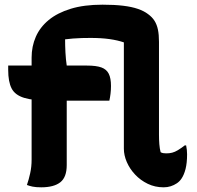

<svg xmlns="http://www.w3.org/2000/svg" viewBox="-20 -790 840 820"><path d="M15 -510H351Q391 -510 413 -502Q435 -494 444.5 -475Q454 -456 454 -423Q454 -406 452 -389.5Q450 -373 447 -360H196Q123 -360 83.5 -372Q44 -384 29.5 -412.5Q15 -441 15 -491Q15 -496 15 -501Q15 -506 15 -510ZM509 -609Q483 -618 448 -623Q413 -628 367 -628Q348 -628 329 -627.5Q310 -627 292 -625.5Q274 -624 258 -622Q258 -595 259.5 -566Q261 -537 265 -510Q265 -487 265 -445Q265 -403 265 -352Q265 -301 265 -249Q265 -197 265 -153.5Q265 -110 265 -85Q265 -33 237.5 -11.5Q210 10 156 10Q133 10 119 7Q105 4 95 0Q103 -23 109 -50.5Q115 -78 115 -108Q115 -161 115 -216Q115 -271 115 -326Q115 -381 115 -436Q115 -491 115 -544Q115 -592 133 -633Q151 -674 188 -704.5Q225 -735 282 -752.5Q339 -770 418 -770Q469 -770 506 -765.5Q543 -761 569 -752Q595 -743 612 -730Q630 -717 640 -701Q650 -685 654.5 -663.5Q659 -642 659 -611Q659 -581 659 -545.5Q659 -510 659 -471Q659 -432 659 -390Q659 -348 659 -304Q659 -260 659 -215Q659 -193 660.5 -174Q662 -155 666 -140Q671 -137 677 -136Q683 -135 690 -135Q704 -135 715.5 -138Q727 -141 739.5 -148.5Q752 -156 769 -169H775Q777 -159 778 -149.5Q779 -140 779 -131Q779 -94 772.5 -68.5Q766 -43 755 -27Q747 -15 735 -7Q723 1 709 5.5Q695 10 679 10Q642 10 611 -5Q580 -20 557 -44.5Q534 -69 521.5 -98Q509 -127 509 -155Q509 -202 509 -247.5Q509 -293 509 -337.5Q509 -382 509 -426.5Q509 -471 509 -516.5Q509 -562 509 -609Z"/></svg>

Font: Recursive Casual ExtraBold
Style: Regular
Weight: 800
Version: Version 1.047